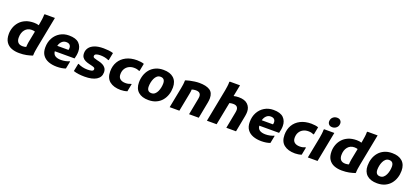

<svg xmlns="http://www.w3.org/2000/svg" viewBox="50 -2035 7068 3274"><g transform="rotate(20 3584.5 -398.0)"><path d="M551 -27Q503 -11 447 0.5Q391 12 317 12Q238 12 176 -12.5Q114 -37 78 -91.5Q42 -146 42 -235Q42 -296 62.5 -354Q83 -412 124.5 -459Q166 -506 230.5 -534Q295 -562 384 -562Q411 -562 432.5 -558.5Q454 -555 471 -549L479 -594Q485 -624 491 -669Q497 -714 496 -749L503 -760H688L577 -187Q570 -152 564 -111Q558 -70 558 -35ZM222 -235Q222 -179 249.5 -148.5Q277 -118 335 -118Q353 -118 368.5 -121Q384 -124 397 -128Q398 -148 400 -170Q402 -192 406 -215L447 -425Q435 -429 420.5 -431.5Q406 -434 388 -434Q312 -434 267 -379Q222 -324 222 -235Z M1000 11Q915 11 848.5 -14Q782 -39 743.5 -92Q705 -145 705 -231Q705 -328 745.5 -402.5Q786 -477 857 -519.5Q928 -562 1019 -562Q1145 -562 1202 -505Q1259 -448 1259 -356Q1259 -325 1253.5 -291Q1248 -257 1239 -226H880Q885 -170 924 -146Q963 -122 1028 -122Q1070 -122 1111 -131Q1152 -140 1176 -152H1186L1159 -14Q1127 -2 1086.5 4.5Q1046 11 1000 11ZM1012 -440Q966 -440 933.5 -409Q901 -378 888 -327H1092Q1094 -336 1095.5 -345Q1097 -354 1097 -363Q1097 -398 1076 -419Q1055 -440 1012 -440Z M1329 -161H1339Q1372 -143 1417 -132.5Q1462 -122 1507 -122Q1555 -122 1585.5 -130.5Q1616 -139 1616 -166Q1616 -188 1596 -197Q1576 -206 1541 -214L1507 -222Q1464 -232 1430.5 -248.5Q1397 -265 1378 -293.5Q1359 -322 1359 -368Q1359 -421 1389.5 -464Q1420 -507 1483.5 -532.5Q1547 -558 1647 -558Q1695 -558 1740 -553Q1785 -548 1823 -536L1796 -397H1785Q1747 -414 1710 -420.5Q1673 -427 1636 -427Q1588 -427 1560.5 -415.5Q1533 -404 1533 -378Q1533 -356 1554 -347Q1575 -338 1609 -330L1644 -322Q1684 -313 1717.5 -295.5Q1751 -278 1771.5 -248.5Q1792 -219 1792 -173Q1792 -85 1716.5 -38.5Q1641 8 1503 8Q1449 8 1396.5 1.5Q1344 -5 1301 -20Z M1885 -228Q1885 -328 1929.5 -403Q1974 -478 2056 -520Q2138 -562 2252 -562Q2286 -562 2322 -557Q2358 -552 2380 -543L2353 -404H2342Q2327 -411 2305 -417Q2283 -423 2248 -423Q2197 -423 2155.5 -401.5Q2114 -380 2089.5 -339Q2065 -298 2065 -240Q2065 -184 2100 -156Q2135 -128 2197 -128Q2228 -128 2251 -134Q2274 -140 2293 -148H2304L2277 -8Q2251 1 2219.5 6Q2188 11 2160 11Q2032 11 1958.5 -47.5Q1885 -106 1885 -228Z M2410 -219Q2410 -286 2430 -347.5Q2450 -409 2490 -457Q2530 -505 2591 -533.5Q2652 -562 2733 -562Q2854 -562 2919.5 -502.5Q2985 -443 2985 -332Q2985 -265 2965 -203.5Q2945 -142 2905 -93.5Q2865 -45 2804.5 -17Q2744 11 2663 11Q2542 11 2476 -48.5Q2410 -108 2410 -219ZM2590 -211Q2590 -117 2671 -117Q2708 -117 2733.5 -139Q2759 -161 2775 -195.5Q2791 -230 2798.5 -268.5Q2806 -307 2806 -340Q2806 -434 2725 -434Q2688 -434 2662.5 -412Q2637 -390 2621 -355.5Q2605 -321 2597.5 -282.5Q2590 -244 2590 -211Z M3047 0 3118 -364Q3125 -400 3130.5 -439Q3136 -478 3136 -514L3143 -522Q3173 -532 3214 -541Q3255 -550 3299 -556Q3343 -562 3383 -562Q3506 -562 3573 -520Q3640 -478 3640 -376Q3640 -359 3638 -339.5Q3636 -320 3632 -298L3575 0H3399L3456 -298Q3458 -311 3459.5 -323Q3461 -335 3461 -343Q3461 -381 3439.5 -402Q3418 -423 3367 -423Q3348 -423 3330 -419.5Q3312 -416 3297 -411Q3297 -394 3294.5 -375Q3292 -356 3288 -336L3223 0Z M3899 0H3723L3838 -594Q3844 -628 3850 -671Q3856 -714 3855 -749L3862 -760H4047L4006 -551Q4028 -556 4051 -559Q4074 -562 4099 -562Q4208 -562 4262 -509.5Q4316 -457 4316 -376Q4316 -359 4314 -339.5Q4312 -320 4308 -298L4251 0H4075L4132 -298Q4134 -311 4135.5 -323Q4137 -335 4137 -343Q4137 -381 4115.5 -402Q4094 -423 4046 -423Q4016 -423 3980 -414Z M4711 11Q4626 11 4559.5 -14Q4493 -39 4454.5 -92Q4416 -145 4416 -231Q4416 -328 4456.5 -402.5Q4497 -477 4568 -519.5Q4639 -562 4730 -562Q4856 -562 4913 -505Q4970 -448 4970 -356Q4970 -325 4964.5 -291Q4959 -257 4950 -226H4591Q4596 -170 4635 -146Q4674 -122 4739 -122Q4781 -122 4822 -131Q4863 -140 4887 -152H4897L4870 -14Q4838 -2 4797.5 4.5Q4757 11 4711 11ZM4723 -440Q4677 -440 4644.5 -409Q4612 -378 4599 -327H4803Q4805 -336 4806.5 -345Q4808 -354 4808 -363Q4808 -398 4787 -419Q4766 -440 4723 -440Z M5048 -228Q5048 -328 5092.5 -403Q5137 -478 5219 -520Q5301 -562 5415 -562Q5449 -562 5485 -557Q5521 -552 5543 -543L5516 -404H5505Q5490 -411 5468 -417Q5446 -423 5411 -423Q5360 -423 5318.5 -401.5Q5277 -380 5252.5 -339Q5228 -298 5228 -240Q5228 -184 5263 -156Q5298 -128 5360 -128Q5391 -128 5414 -134Q5437 -140 5456 -148H5467L5440 -8Q5414 1 5382.5 6Q5351 11 5323 11Q5195 11 5121.5 -47.5Q5048 -106 5048 -228Z M5768 -626Q5727 -626 5706 -648.5Q5685 -671 5685 -702Q5685 -750 5717 -779Q5749 -808 5793 -808Q5834 -808 5855 -785.5Q5876 -763 5876 -732Q5876 -684 5843.5 -655Q5811 -626 5768 -626ZM5554 0 5628 -380Q5634 -415 5640 -458Q5646 -501 5645 -536L5652 -547H5836L5730 0Z M6407 -27Q6359 -11 6303 0.5Q6247 12 6173 12Q6094 12 6032 -12.5Q5970 -37 5934 -91.5Q5898 -146 5898 -235Q5898 -296 5918.5 -354Q5939 -412 5980.5 -459Q6022 -506 6086.5 -534Q6151 -562 6240 -562Q6267 -562 6288.5 -558.5Q6310 -555 6327 -549L6335 -594Q6341 -624 6347 -669Q6353 -714 6352 -749L6359 -760H6544L6433 -187Q6426 -152 6420 -111Q6414 -70 6414 -35ZM6078 -235Q6078 -179 6105.5 -148.5Q6133 -118 6191 -118Q6209 -118 6224.5 -121Q6240 -124 6253 -128Q6254 -148 6256 -170Q6258 -192 6262 -215L6303 -425Q6291 -429 6276.5 -431.5Q6262 -434 6244 -434Q6168 -434 6123 -379Q6078 -324 6078 -235Z M6559 -219Q6559 -286 6579 -347.5Q6599 -409 6639 -457Q6679 -505 6740 -533.5Q6801 -562 6882 -562Q7003 -562 7068.5 -502.5Q7134 -443 7134 -332Q7134 -265 7114 -203.5Q7094 -142 7054 -93.5Q7014 -45 6953.5 -17Q6893 11 6812 11Q6691 11 6625 -48.5Q6559 -108 6559 -219ZM6739 -211Q6739 -117 6820 -117Q6857 -117 6882.5 -139Q6908 -161 6924 -195.5Q6940 -230 6947.5 -268.5Q6955 -307 6955 -340Q6955 -434 6874 -434Q6837 -434 6811.5 -412Q6786 -390 6770 -355.5Q6754 -321 6746.5 -282.5Q6739 -244 6739 -211Z"/></g></svg>

Font: Kufam
Style: Bold Italic
Weight: 700
Italic angle: -11°
Designer: Artur Schmal
Foundry: Original Type
Version: Version 1.301; ttfautohint (v1.8.3)